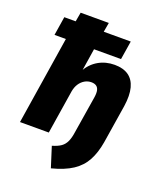

<svg xmlns="http://www.w3.org/2000/svg" viewBox="-160 -806 921 1096"><g transform="rotate(20 300.0 -258.5)"><path d="M282 188 243 65Q277 55 296 41.5Q315 28 325.5 5Q336 -18 341 -55L377 -279Q381 -306 377 -322Q373 -338 361.5 -345.5Q350 -353 332 -353Q310 -353 291.5 -342Q273 -331 260.5 -312Q248 -293 243 -266L201 0H26L110 -535H41L59 -649H128L138 -705H309L299 -648H463L445 -535H281L259 -394H255Q282 -442 325.5 -467Q369 -492 423 -492Q475 -492 507.5 -469.5Q540 -447 552 -402Q564 -357 554 -289L517 -56Q506 10 480.5 57.5Q455 105 407.5 136.5Q360 168 282 188Z"/></g></svg>

Font: Nunito Sans 10pt SemiCondensed Black
Style: Italic
Weight: 900
Width: 4
Italic angle: -9°
Designer: Vernon Adams
Foundry: Vernon Adams
Version: Version 3.101;gftools[0.9.27]